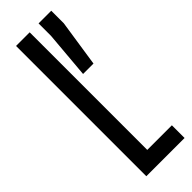

<svg xmlns="http://www.w3.org/2000/svg" viewBox="-236 -703 717 717"><g transform="rotate(-45 123.0 -344.0)"><path d="M44 0V-688H116V-67H246V0ZM147 -437 163 -622V-688H230V-622L202 -437Z"/></g></svg>

Font: Saira UltraCondensed Medium
Style: Regular
Weight: 500
Width: 1
Designer: Hector Gatti with collaboration of the Omnibus-Type team
Foundry: Omnibus-Type
Version: Version 1.101